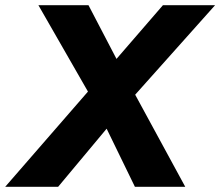

<svg xmlns="http://www.w3.org/2000/svg" viewBox="-54 -720 849 740"><path d="M285 -367 94 -700H287L395 -493L574 -700H775L467 -355L660 0H466L357 -224L170 0H-34Z"/></svg>

Font: Oak Sans ExtraBold
Style: Italic
Weight: 800
Italic angle: -9.49998°
Foundry: Erik Kennedy, Walven
Version: Version 1.000